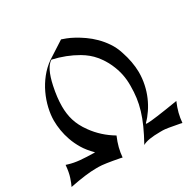

<svg xmlns="http://www.w3.org/2000/svg" viewBox="-163 -903 1068 1067"><g transform="rotate(-30 371.5 -370.0)"><path d="M0 0Q8.3 -16.6 18.6 -47.1Q28.8 -77.6 32.7 -123L45.4 -119.1Q76.2 -109.4 115.7 -105.7Q155.3 -102.1 204.1 -101.6H209.5Q173.3 -137.7 153.6 -170.9Q133.8 -204.1 121.8 -238Q109.9 -272 104.5 -304.9Q99.1 -337.9 99.1 -368.7Q99.1 -405.3 108.9 -447.8Q118.7 -490.2 137.9 -531.2Q157.2 -572.3 185.5 -607.9Q213.9 -643.6 251 -669.9L359.4 -739.7Q369.1 -736.8 388.7 -729.2Q408.2 -721.7 432.9 -708.3Q457.5 -694.8 484.9 -675.8Q512.2 -656.7 537.6 -631.6Q563 -606.4 584.2 -575Q605.5 -543.5 617.7 -504.9Q642.1 -433.1 643.1 -366.7Q643.1 -326.2 635 -288.1Q627 -250 612.3 -216.1Q597.7 -182.1 577.6 -152.6Q557.6 -123 537.1 -103L533.2 -97.2L543.9 -96.2Q561 -96.2 610.6 -102.8Q660.2 -109.4 743.2 -123Q729 -89.8 721.4 -60.3Q713.9 -30.8 711.4 0L699.2 -2.9Q617.2 -19 597.2 -19H580.1Q498 -19 466.8 0Q495.1 -51.3 513.9 -93.3Q532.7 -135.3 543.9 -173.1Q555.2 -210.9 560.1 -247.3Q564.9 -283.7 564.9 -323.2Q565.4 -361.8 558.1 -397.7Q550.8 -433.6 533.2 -472.4Q515.6 -511.2 486.1 -546.9Q456.5 -582.5 411.6 -608.9Q341.3 -649.9 256.8 -668.9Q214.8 -644 192.4 -539.1Q177.7 -470.7 177.7 -414.1Q177.7 -390.1 180.7 -367.9Q183.6 -345.7 190.2 -324Q196.8 -302.2 208 -280.3Q219.2 -258.3 236.3 -234.9Q284.7 -167.5 359.4 -123Q345.2 -89.8 337.6 -60.3Q330.1 -30.8 327.6 0L315.4 -2.9Q219.7 -21.5 186.5 -21.5H169.4Q106.4 -21.5 0 0Z"/></g></svg>

Font: MedievalSharp
Style: Regular
Weight: 500
Version: Version 1.0